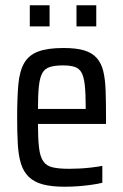

<svg xmlns="http://www.w3.org/2000/svg" viewBox="-20 -700 467 728"><path d="M226 8Q175 8 142 -1Q109 -10 89 -29.5Q69 -49 59.5 -79.5Q50 -110 47.5 -153.5Q45 -197 45 -254Q45 -328 49.5 -379Q54 -430 71.5 -460.5Q89 -491 124.5 -504.5Q160 -518 221 -518Q269 -518 299 -509Q329 -500 346.5 -480.5Q364 -461 371.5 -430.5Q379 -400 380.5 -356Q382 -312 382 -255V-230H124Q124 -174 128 -140Q132 -106 144 -88.5Q156 -71 179.5 -65.5Q203 -60 242 -60Q261 -60 281 -61Q301 -62 323.5 -64.5Q346 -67 368 -71V-7Q352 -3 328 0.5Q304 4 278 6Q252 8 226 8ZM305 -265V-290Q305 -345 301.5 -377Q298 -409 289 -425Q280 -441 263 -446.5Q246 -452 219 -452Q188 -452 169 -446Q150 -440 140.5 -423Q131 -406 127.5 -373.5Q124 -341 124 -287H326ZM93 -600V-680H168V-600ZM270 -600V-680H345V-600Z"/></svg>

Font: Saira Condensed Medium
Style: Regular
Weight: 500
Width: 3
Designer: Hector Gatti with collaboration of the Omnibus-Type team
Foundry: Omnibus-Type
Version: Version 1.101